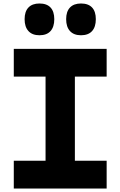

<svg xmlns="http://www.w3.org/2000/svg" viewBox="-20 -1080 690 1100"><path d="M59 0V-159H241V-641H59V-800H591V-641H409V-159H591V0ZM206 -878Q165 -878 143 -902Q121 -926 121 -970Q121 -1014 143 -1037Q165 -1060 206 -1060Q248 -1060 269.5 -1037Q291 -1014 291 -970Q291 -926 269.5 -902Q248 -878 206 -878ZM444 -878Q403 -878 381 -902Q359 -926 359 -970Q359 -1014 381 -1037Q403 -1060 444 -1060Q486 -1060 507.5 -1037Q529 -1014 529 -970Q529 -926 507.5 -902Q486 -878 444 -878Z"/></svg>

Font: Martian Mono SemiCondensed
Style: Bold
Weight: 700
Width: 4
Designer: Roman Shamin
Foundry: Evil Martians
Version: Version 1.000